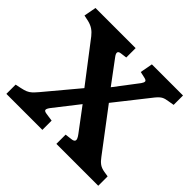

<svg xmlns="http://www.w3.org/2000/svg" viewBox="-165 -893 1086 1086"><g transform="rotate(45 378.0 -350.0)"><path d="M11 0V-74L44 -81Q68 -86 82 -92Q96 -98 107.5 -108.5Q119 -119 136 -139L300 -335L120 -570Q105 -589 88 -600.5Q71 -612 47 -618L10 -626L24 -700H345V-625L307 -620Q273 -616 300 -581L402 -444L507 -582Q517 -596 516.5 -604.5Q516 -613 497 -617L461 -625L475 -700H724V-625L689 -619Q666 -616 651.5 -608.5Q637 -601 619 -579L457 -374L643 -128Q658 -107 674 -95.5Q690 -84 715 -80L746 -75V0H411V-74L452 -79Q472 -81 475 -92Q478 -103 459 -128L357 -264L245 -121Q231 -103 231 -93.5Q231 -84 251 -81L299 -74V0Z"/></g></svg>

Font: Literata
Style: Bold
Weight: 700
Designer: Latin by Veronika Burian and Jose Scaglione. Greek by Irene Vlachou. Cyrillic by Vera Evstafieva.
Foundry: TypeTogether
Version: Version 3.103; ttfautohint (v1.8.4.7-5d5b);gftools[0.9.29]